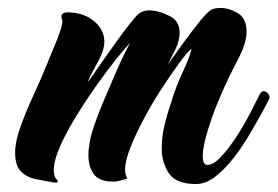

<svg xmlns="http://www.w3.org/2000/svg" viewBox="-20 -454 697 482"><path d="M472 8Q422 8 404 -19Q386 -46 386 -82Q386 -109 392 -135.5Q398 -162 405 -182.5Q412 -203 414 -211Q425 -244 440.5 -277Q456 -310 461 -332Q449 -322 429 -294.5Q409 -267 385.5 -231Q362 -195 341.5 -156.5Q321 -118 307.5 -84Q294 -50 294 -28Q294 -14 300 -6Q291 -3 282 -0.5Q273 2 264 2Q229 2 215.5 -17Q202 -36 202 -63Q202 -96 214.5 -133Q227 -170 237 -193Q245 -211 257.5 -241Q270 -271 283.5 -300.5Q297 -330 307 -346Q296 -336 273.5 -308Q251 -280 224 -242Q197 -204 172 -163.5Q147 -123 131 -87Q115 -51 115 -27Q115 -11 122 -4Q125 -1 125 1Q125 6 114 4Q91 0 69 -4.5Q47 -9 32.5 -23.5Q18 -38 18 -72Q18 -99 32 -137.5Q46 -176 65 -217Q84 -258 98 -293Q101 -301 108 -317.5Q115 -334 122.5 -352.5Q130 -371 134 -385.5Q138 -400 136 -405Q134 -409 134 -411Q134 -423 150 -423Q166 -423 182.5 -418.5Q199 -414 212 -404Q226 -394 234 -380Q242 -366 242 -349Q242 -338 237 -323Q234 -314 225.5 -298.5Q217 -283 209.5 -268.5Q202 -254 201 -248Q217 -271 236.5 -299Q256 -327 274.5 -352.5Q293 -378 307.5 -396.5Q322 -415 329 -420Q340 -428 355 -428Q376 -428 401 -416Q418 -409 424.5 -397.5Q431 -386 431 -372Q431 -352 420.5 -330.5Q410 -309 401 -292Q421 -320 441.5 -348Q462 -376 479.5 -398Q497 -420 508 -428Q516 -434 534 -434Q555 -434 577 -421Q599 -408 599 -374Q599 -361 594 -344Q589 -327 578 -306Q535 -224 512 -158.5Q489 -93 489 -62Q489 -40 501 -40Q515 -40 532.5 -58Q550 -76 567 -101Q589 -133 607.5 -169Q626 -205 633 -219Q636 -225 642 -225Q648 -225 653.5 -218.5Q659 -212 655 -204Q648 -190 634.5 -165.5Q621 -141 604 -112.5Q587 -84 567 -58Q545 -30 521 -11Q497 8 472 8Z"/></svg>

Font: Praise
Style: Regular
Weight: 400
Designer: Robert E. Leuschke
Foundry: Robert E. Leuschke
Version: Version 1.100; ttfautohint (v1.8.3)